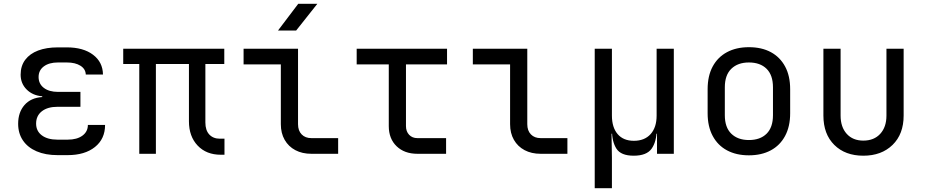

<svg xmlns="http://www.w3.org/2000/svg" viewBox="-20 -805 4840 1005"><path d="M334 7H281Q218 7 171.5 -13Q125 -33 100 -70Q75 -107 75 -157Q75 -217 108 -255Q141 -293 201 -297V-301Q151 -305 119.5 -336.5Q88 -368 88 -414Q88 -460 112 -492Q136 -524 179.5 -540.5Q223 -557 283 -557H330Q416 -557 467 -518.5Q518 -480 519 -415H429Q428 -444 401 -461Q374 -478 330 -478H283Q237 -478 209.5 -457.5Q182 -437 182 -402Q182 -366 209.5 -345Q237 -324 284 -324H401V-246H281Q229 -246 199 -222.5Q169 -199 169 -158Q169 -119 199 -96.5Q229 -74 281 -74H334Q383 -74 411.5 -95Q440 -116 440 -151H530Q530 -78 477 -35.5Q424 7 334 7Z M1136 5Q1060 5 1014.5 -43Q969 -91 969 -170V-470H796V0H709V-470H625V-550H1154V-470H1055V-164Q1055 -123 1075.5 -101Q1096 -79 1131 -79H1155V5Z M1610 0Q1562 0 1526 -19Q1490 -38 1470 -73Q1450 -108 1450 -155V-468H1255V-550H1540V-155Q1540 -121 1559 -101.5Q1578 -82 1610 -82H1750V0ZM1435 -645 1541 -785H1641L1530 -645Z M2165 0Q2097 0 2056 -39.5Q2015 -79 2015 -145V-468H1847V-550H2320V-468H2105V-145Q2105 -117 2121.5 -99.5Q2138 -82 2165 -82H2315V0Z M2810 0Q2762 0 2726 -19Q2690 -38 2670 -73Q2650 -108 2650 -155V-468H2455V-550H2740V-155Q2740 -121 2759 -101.5Q2778 -82 2810 -82H2950V0Z M3093 180V-550H3183V-200Q3183 -138 3213 -103Q3243 -68 3298 -68Q3354 -68 3385.5 -103Q3417 -138 3417 -200V-550H3507V0H3419V-105H3399L3417 -126Q3417 -64 3391 -27Q3365 10 3297 10Q3230 10 3206.5 -27Q3183 -64 3183 -126L3201 -105H3181L3183 20V180Z M3900 8Q3834 8 3785.5 -18Q3737 -44 3710.5 -93.5Q3684 -143 3684 -212V-338Q3684 -408 3710.5 -457Q3737 -506 3785.5 -532Q3834 -558 3900 -558Q3967 -558 4015 -532Q4063 -506 4089.5 -457Q4116 -408 4116 -338V-212Q4116 -143 4089.5 -93.5Q4063 -44 4014.5 -18Q3966 8 3900 8ZM3900 -72Q3959 -72 3992.5 -105Q4026 -138 4026 -202V-348Q4026 -412 3992.5 -445Q3959 -478 3900 -478Q3842 -478 3808 -445Q3774 -412 3774 -348V-202Q3774 -138 3808 -105Q3842 -72 3900 -72Z M4499 10Q4404 10 4347 -46.5Q4290 -103 4290 -200V-550H4380V-200Q4380 -140 4412 -104.5Q4444 -69 4499 -69Q4555 -69 4587.5 -104.5Q4620 -140 4620 -200V-550H4710V-200Q4710 -103 4652 -46.5Q4594 10 4499 10Z"/></svg>

Font: JetBrains Mono
Style: Regular
Weight: 400
Monospace: yes
Designer: Philipp Nurullin, Konstantin Bulenkov
Foundry: JetBrains
Version: Version 2.305